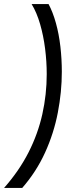

<svg xmlns="http://www.w3.org/2000/svg" viewBox="-38 -717 380 941"><path d="M-18 204Q56 120 102 29.5Q148 -61 169.5 -157.5Q191 -254 191 -354Q191 -415 183 -478.5Q175 -542 158.5 -599Q142 -656 117 -697H200Q221 -658 236 -604Q251 -550 258 -488.5Q265 -427 265 -365Q265 -267 245.5 -165.5Q226 -64 183 30.5Q140 125 71 204Z"/></svg>

Font: Hanken Grotesk Medium
Style: Italic
Weight: 500
Italic angle: -8°
Designer: Alfredo Marco Pradil
Foundry: Hanken Design Co.
Version: Version 3.013